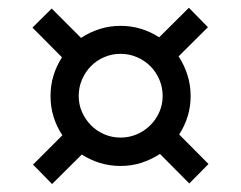

<svg xmlns="http://www.w3.org/2000/svg" viewBox="-20 -583 620 494"><path d="M182.5 -336Q182.5 -314 191 -294.8Q199.5 -275.5 214 -260.8Q228.5 -246 248.2 -237.5Q268 -229 290 -229Q312.5 -229 332.2 -237.5Q352 -246 366.8 -260.8Q381.5 -275.5 390 -294.8Q398.5 -314 398.5 -336Q398.5 -358.5 390 -378.2Q381.5 -398 366.8 -412.8Q352 -427.5 332.2 -436Q312.5 -444.5 290 -444.5Q268 -444.5 248.2 -436Q228.5 -427.5 214 -412.8Q199.5 -398 191 -378.2Q182.5 -358.5 182.5 -336ZM467 -111 391.5 -187Q369.5 -172.5 344 -164.2Q318.5 -156 290 -156Q262 -156 237 -163.8Q212 -171.5 190.5 -185.5L114 -109.5L65 -159.5L140.5 -235Q126 -256.5 118 -282Q110 -307.5 110 -336Q110 -364 117.8 -389Q125.5 -414 139.5 -435.5L63.5 -512L113 -561L188.5 -485.5Q210.5 -500 236 -508.2Q261.5 -516.5 290 -516.5Q318 -516.5 343 -508.8Q368 -501 389.5 -487L466 -563L515 -513L439.5 -438Q454 -416 462.2 -390.2Q470.5 -364.5 470.5 -336Q470.5 -308.5 462.8 -283.5Q455 -258.5 441 -237L516.5 -161Z"/></svg>

Font: LatoLatin Medium
Style: Regular
Weight: 500
Designer: Lukasz Dziedzic with Adam Twardoch and Botio Nikoltchev
Foundry: tyPoland Lukasz Dziedzic
Version: Version 2.015; 2015-08-06; http://www.latofonts.com/